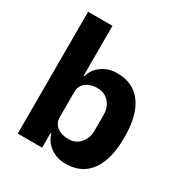

<svg xmlns="http://www.w3.org/2000/svg" viewBox="-175 -869 957 1010"><g transform="rotate(30 304.0 -364.0)"><path d="M69 0V-740H217V-437H222Q233 -481 272.5 -509Q312 -537 363 -537Q430 -537 474.5 -505.5Q519 -474 542 -413Q565 -352 565 -263Q565 -174 542 -112.5Q519 -51 474.5 -19.5Q430 12 363 12Q312 12 272.5 -16.5Q233 -45 222 -88H217V0ZM314 -108Q356 -108 383.5 -138Q411 -168 411 -217V-308Q411 -358 383.5 -387.5Q356 -417 314 -417Q286 -417 264 -408Q242 -399 229.5 -381.5Q217 -364 217 -340V-185Q217 -161 229.5 -143.5Q242 -126 264 -117Q286 -108 314 -108Z"/></g></svg>

Font: IBM Plex Sans Var
Style: Regular
Weight: 400
Designer: Mike Abbink, Paul van der Laan, Pieter van Rosmalen
Foundry: Bold Monday
Version: Version 3.000